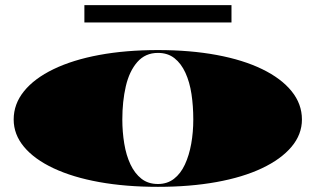

<svg xmlns="http://www.w3.org/2000/svg" viewBox="-20 -709 1223 744"><path d="M592 -515Q717 -515 819.5 -496Q922 -477 996 -441Q1070 -405 1110 -355.5Q1150 -306 1150 -246Q1150 -188 1109.5 -140Q1069 -92 995 -57Q921 -22 818.5 -3.5Q716 15 592 15Q467 15 364.5 -3.5Q262 -22 187.5 -57Q113 -92 73 -140Q33 -188 33 -246Q33 -306 73 -355.5Q113 -405 187.5 -441Q262 -477 364.5 -496Q467 -515 592 -515ZM592 -504Q543 -504 512 -468.5Q481 -433 467.5 -374.5Q454 -316 454 -246Q454 -198 461.5 -152.5Q469 -107 485.5 -72Q502 -37 528 -16.5Q554 4 592 4Q628 4 654 -16Q680 -36 696.5 -71.5Q713 -107 721 -152Q729 -197 729 -246Q729 -298 722 -344.5Q715 -391 698.5 -427Q682 -463 656 -483.5Q630 -504 592 -504ZM307 -622V-689H877V-622Z"/></svg>

Font: Kalnia Expanded SemiBold
Style: Regular
Weight: 600
Width: 7
Designer: Frida Medrano
Foundry: Frida Medrano
Version: Version 1.105